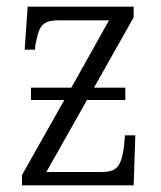

<svg xmlns="http://www.w3.org/2000/svg" viewBox="-20 -556 484 576"><path d="M46 -31 173 -256H73V-293H194L307 -495H156Q130 -495 117 -488Q104 -481 98 -466Q92 -451 86 -421L85 -407H54L63 -536H381V-504L262 -293H356V-256H241L119 -40H286Q321 -40 334 -57.5Q347 -75 352 -117L355 -150H386L381 0H46Z"/></svg>

Font: Noto Serif NarrowLight
Style: Regular
Weight: 300
Width: 4
Designer: Monotype Design Team
Foundry: Monotype Imaging Inc.
Version: Version 1.001